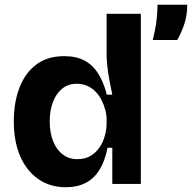

<svg xmlns="http://www.w3.org/2000/svg" viewBox="-20 -773 807 807"><path d="M257 14Q191 14 141.5 -20Q92 -54 65 -116Q38 -178 38 -263Q38 -343 62 -405Q86 -467 133 -502Q180 -537 250 -537Q301 -537 336 -518Q371 -499 393.5 -462.5Q416 -426 429 -375H452Q445 -407 439.5 -437.5Q434 -468 431 -496Q428 -524 428 -545V-715H572V-258V0H452V-152H432Q421 -96 398 -59Q375 -22 339.5 -4Q304 14 257 14ZM305 -104Q338 -104 361 -118Q384 -132 399 -154.5Q414 -177 421 -203.5Q428 -230 428 -253V-272Q428 -291 422.5 -311.5Q417 -332 407 -352Q397 -372 382 -387.5Q367 -403 347 -412Q327 -421 303 -421Q267 -421 242 -401Q217 -381 203 -345.5Q189 -310 189 -263Q189 -215 203.5 -179Q218 -143 244 -123.5Q270 -104 305 -104ZM622 -605Q632 -645 636 -673Q640 -701 641 -721Q642 -741 642 -753H767Q767 -709 754.5 -671.5Q742 -634 725 -605Z"/></svg>

Font: Bricolage Grotesque
Style: Bold
Weight: 700
Designer: Mathieu Triay
Foundry: Atelier Triay
Version: Version 1.001;gftools[0.9.33.dev8+g029e19f]